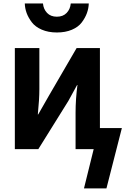

<svg xmlns="http://www.w3.org/2000/svg" viewBox="-20 -849 714 1093"><path d="M458 223.6 543 -120.1H673.8L585.9 223.6ZM121.1 -829.1H224.6Q227.5 -796.9 248 -775.4Q268.6 -753.9 303.7 -753.9Q338.9 -753.9 359.4 -775.4Q379.9 -796.9 382.8 -829.1H485.4Q484.4 -800.8 474.6 -773.9Q464.8 -747.1 445.3 -721.2Q425.8 -695.3 389.2 -679.7Q352.5 -664.1 303.7 -664.1Q254.9 -664.1 217.8 -680.2Q180.7 -696.3 161.1 -722.2Q141.6 -748 131.8 -774.4Q122.1 -800.8 121.1 -829.1ZM64.5 0V-575.2H204.1V-341.8Q204.1 -285.2 195.3 -197.3H197.3L259.8 -306.6L416 -575.2H548.8V0H410.2V-208Q410.2 -284.2 420.9 -365.2H418.9L369.1 -274.4L198.2 0Z"/></svg>

Font: Gothic A1 ExtraBold
Style: Regular
Weight: 800
Designer: HanYang I&C Co.,Ltd.
Foundry: HanYang I&C Co.,Ltd.
Version: Version 2.50